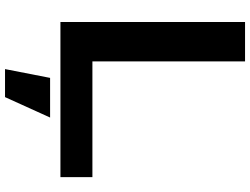

<svg xmlns="http://www.w3.org/2000/svg" viewBox="-138 -652 1015 780"><g transform="rotate(90 370.0 -262.5)"><path d="M69.8 0V-750H230V-129.9H700.2V0ZM296.9 42H458L375 225.1H261.2Z"/></g></svg>

Font: Mattone
Style: Regular
Weight: 400
Width: 6
Designer: Nunzio Mazzaferro
Foundry: Collletttivo
Version: Version 2.000;Glyphs 3.2 (3217)